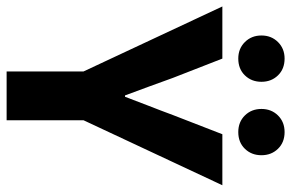

<svg xmlns="http://www.w3.org/2000/svg" viewBox="-177 -710 880 580"><g transform="rotate(90 263.0 -420.0)"><path d="M188.8 0V-232.4L-7.5 -651.7H150L208.4 -502Q221.5 -465.3 234.4 -430.3Q247.4 -395.3 261.3 -357.6H265.3Q279.4 -395.3 293.1 -430.3Q306.9 -465.3 320.4 -502L378.5 -651.7H532.6L336.3 -232.4V0ZM149.9 -699.8Q119.8 -699.8 100 -719.8Q80.2 -739.8 80.2 -769.8Q80.2 -799.7 100 -819.7Q119.8 -839.7 149.9 -839.7Q181.4 -839.7 200.7 -819.7Q220.1 -799.7 220.1 -769.8Q220.1 -739.8 200.7 -719.8Q181.4 -699.8 149.9 -699.8ZM372 -699.8Q341.4 -699.8 321.7 -719.8Q302.1 -739.8 302.1 -769.8Q302.1 -799.7 321.7 -819.7Q341.4 -839.7 372 -839.7Q403.1 -839.7 422.5 -819.7Q441.9 -799.7 441.9 -769.8Q441.9 -739.8 422.5 -719.8Q403.1 -699.8 372 -699.8Z"/></g></svg>

Font: Mada
Style: Regular
Weight: 400
Designer: Khaled Hosny
Version: Version 1.5